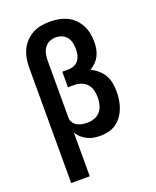

<svg xmlns="http://www.w3.org/2000/svg" viewBox="-171 -842 943 1157"><g transform="rotate(-20 300.0 -264.0)"><path d="M81 215V-525Q81 -554 86 -582.5Q91 -611 103 -637Q115 -663 135 -684Q155 -705 180.5 -719Q206 -733 234.5 -738Q263 -743 292 -743H293Q320 -743 348 -738Q376 -733 401 -721Q426 -709 446 -689.5Q466 -670 479 -645Q492 -620 497.5 -592.5Q503 -565 503 -537Q503 -515 499 -492.5Q495 -470 485 -450Q475 -430 459 -414Q443 -398 423 -386Q448 -375 469 -357Q490 -339 503.5 -315.5Q517 -292 522 -265Q527 -238 527 -210Q527 -184 523 -157Q519 -130 509.5 -105Q500 -80 484.5 -58Q469 -36 447 -20.5Q425 -5 398.5 1.5Q372 8 346 8Q324 8 303 4.5Q282 1 262.5 -8.5Q243 -18 227 -32.5Q211 -47 200 -65V215ZM297 -93Q321 -93 343.5 -101Q366 -109 381 -127Q396 -145 402 -168.5Q408 -192 408 -215Q408 -238 402.5 -260.5Q397 -283 382 -300.5Q367 -318 345 -326Q323 -334 300 -334H260V-434H300Q319 -434 336.5 -441.5Q354 -449 365 -464Q376 -479 380 -497.5Q384 -516 384 -535Q384 -555 379.5 -575Q375 -595 363 -610.5Q351 -626 332 -634Q313 -642 293 -642Q272 -642 252 -633Q232 -624 220 -606Q208 -588 204 -567Q200 -546 200 -525V-158Q201 -141 210.5 -127.5Q220 -114 234 -106.5Q248 -99 264.5 -96Q281 -93 297 -93Z"/></g></svg>

Font: Iosevka Fixed Extended
Style: Bold
Weight: 700
Width: 7
Monospace: yes
Designer: Belleve Invis
Foundry: Belleve Invis
Version: Version 24.1.1; ttfautohint (v1.8.4)